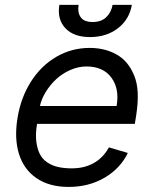

<svg xmlns="http://www.w3.org/2000/svg" viewBox="-20 -747 624 779"><path d="M258.5 11.4Q180.8 11.4 128.9 -23.6Q77.1 -58.6 57.2 -121.8Q37.3 -185 51.1 -268.5Q64.6 -351.6 105.8 -416.2Q147 -480.8 209 -516.7Q271 -552.6 343.8 -552.6Q373.2 -552.6 399.7 -546.5Q426.1 -540.5 451 -527Q475.9 -513.5 493.8 -492.4Q511.7 -471.2 524.3 -440.9Q536.9 -410.5 538.7 -370.6Q540.5 -330.6 532.7 -279.8L527 -244.3H130.3Q123.6 -204.5 127.1 -174.4Q130.7 -144.2 141 -123.2Q151.3 -102.3 170.5 -89Q189.6 -75.6 214.3 -69.8Q239 -63.9 271.3 -63.9Q322.1 -63.9 360.4 -85.4Q398.8 -106.9 421.9 -149.1L498.6 -126.4Q468.4 -63.6 404.5 -26.1Q340.6 11.4 258.5 11.4ZM142 -316.8H453.1Q465.2 -387.1 431.8 -432.2Q398.4 -477.3 331 -477.3Q297.9 -477.3 265.4 -463.1Q233 -448.9 208.3 -426Q183.6 -403.1 166 -374.5Q148.4 -345.9 142 -316.8ZM436.8 -727.3H514.9Q505.3 -669 459 -632.8Q412.6 -596.6 345.2 -596.6Q278.8 -596.6 245 -632.8Q211.3 -669 220.9 -727.3H299Q293.7 -697.1 307.2 -677.4Q320.7 -657.7 355.8 -657.7Q391 -657.7 411.2 -677.4Q431.5 -697.1 436.8 -727.3Z"/></svg>

Font: Karasuma Gothic
Style: Italic
Weight: 400
Italic angle: -9.39999°
Designer: Rasmus Andersson / Ryoko Nishizuka
Foundry: Genbu
Version: Version 1.00